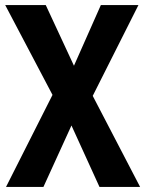

<svg xmlns="http://www.w3.org/2000/svg" viewBox="-20 -535 583 758"><path d="M372.8 203.1 219.7 -132.6H201.9L0.5 -515.1H160.6L304.7 -205.1H320.8L533.2 203.1ZM3.7 203.1 214.8 -214.8H245.1L378.2 -515.1H526.6L337.4 -139.2H307.6L151.4 203.1Z"/></svg>

Font: RobotoFlex
Style: Regular
Weight: 400
Designer: Berlow after Robertson
Foundry: Google
Version: Version 2.136